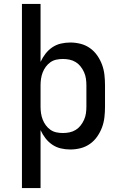

<svg xmlns="http://www.w3.org/2000/svg" viewBox="-20 -755 640 980"><path d="M92 205V-735H187V-439Q197 -461 212 -480.5Q227 -500 247 -513.5Q267 -527 290.5 -532.5Q314 -538 339 -538Q365 -538 391 -531.5Q417 -525 439 -509.5Q461 -494 476.5 -471.5Q492 -449 501 -424.5Q510 -400 513 -373.5Q516 -347 516 -320V-210Q516 -183 513 -156.5Q510 -130 501 -105.5Q492 -81 476.5 -58.5Q461 -36 439 -20.5Q417 -5 391 1.5Q365 8 339 8Q314 8 290.5 2.5Q267 -3 247 -16.5Q227 -30 212 -49.5Q197 -69 187 -91V205ZM301 -76Q318 -76 335 -79.5Q352 -83 366.5 -92Q381 -101 391.5 -114.5Q402 -128 409 -143.5Q416 -159 418.5 -176Q421 -193 421 -210V-320Q421 -337 418.5 -354Q416 -371 409 -386.5Q402 -402 391.5 -415.5Q381 -429 366.5 -438Q352 -447 335 -450.5Q318 -454 301 -454Q284 -454 267.5 -450.5Q251 -447 237.5 -437.5Q224 -428 214 -414.5Q204 -401 198 -385.5Q192 -370 189.5 -353.5Q187 -337 187 -320V-210Q187 -193 189.5 -176.5Q192 -160 198 -144.5Q204 -129 214 -115.5Q224 -102 237.5 -92.5Q251 -83 267.5 -79.5Q284 -76 301 -76Z"/></svg>

Font: Iosevka Curly Slab MdEx
Style: Regular
Weight: 500
Width: 7
Monospace: yes
Designer: Belleve Invis
Foundry: Belleve Invis
Version: Version 11.1.0; ttfautohint (v1.8.3)